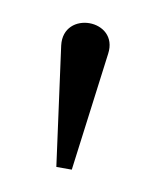

<svg xmlns="http://www.w3.org/2000/svg" viewBox="-42 -806 246 306"><g transform="rotate(10 80.5 -653.5)"><path d="M68 -536 42 -728C35 -785 126 -785 118 -728L93 -536Z"/></g></svg>

Font: Ortica Linear
Style: Regular
Weight: 400
Designer: Benedetta Bovani
Foundry: Collletttivo
Version: Version 2.000;Glyphs 3.1.2 (3151)